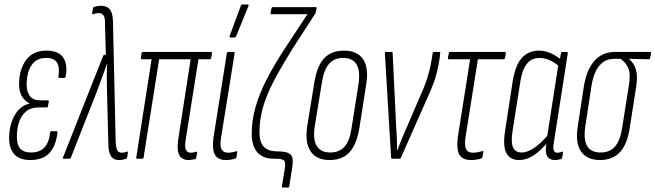

<svg xmlns="http://www.w3.org/2000/svg" viewBox="-20 -715 2953 865"><path d="M116 6Q68 6 44.5 -20Q21 -46 21 -94Q21 -129 31 -161Q41 -193 60.5 -216.5Q80 -240 112 -248V-250Q90 -261 78 -282.5Q66 -304 66 -336Q66 -401 97 -444Q128 -487 190 -487Q243 -487 264.5 -456Q286 -425 276 -370Q274 -364 269 -364H246Q242 -364 243 -370Q250 -409 237.5 -431.5Q225 -454 187 -454Q155 -454 136 -437Q117 -420 108.5 -393Q100 -366 100 -335Q100 -302 114.5 -282.5Q129 -263 160 -263H195Q200 -263 200 -258L196 -236Q195 -231 191 -231H154Q119 -231 97.5 -213Q76 -195 66 -165.5Q56 -136 56 -99Q56 -62 71.5 -45Q87 -28 120 -28Q158 -28 179.5 -50Q201 -72 206 -119Q207 -124 212 -124H235Q239 -124 239 -118Q232 -58 203 -26Q174 6 116 6Z M517 6Q498 6 487.5 -3Q477 -12 472.5 -29.5Q468 -47 468 -71L462 -304Q461 -336 461 -365.5Q461 -395 463 -427H462Q450 -395 439.5 -365.5Q429 -336 417 -304L299 -4Q297 0 293 0H266Q261 0 264 -6L445 -464Q447 -468 451 -468H457L453 -607Q454 -635 446.5 -645.5Q439 -656 425 -656Q418 -656 411 -654.5Q404 -653 399 -651Q394 -650 395 -655L399 -678Q400 -683 404 -684Q421 -689 436 -689Q461 -689 474.5 -673Q488 -657 489 -618L501 -80Q502 -55 507 -41Q512 -27 529 -27Q541 -27 553 -32Q555 -33 556 -31.5Q557 -30 556 -27L553 -6Q551 0 546 1Q537 4 531 5Q525 6 517 6Z M829 6Q811 6 798.5 -3Q786 -12 782 -33.5Q778 -55 784 -94L839 -448H697L627 -6Q626 0 621 0H597Q593 0 594 -6L663 -448H619Q614 -448 615 -454L617 -474Q619 -481 624 -481H931Q936 -481 935 -474L931 -454Q930 -448 925 -448H874L817 -88Q811 -54 817.5 -40.5Q824 -27 838 -27Q845 -27 850.5 -28Q856 -29 862 -31Q870 -34 868 -25L864 -5Q863 1 859 2Q852 3 844.5 4.5Q837 6 829 6Z M997 6Q974 6 960 -4.5Q946 -15 941.5 -37.5Q937 -60 942 -97L1002 -475Q1003 -481 1009 -481H1032Q1039 -481 1037 -475L976 -95Q970 -56 978.5 -41.5Q987 -27 1007 -27Q1018 -27 1026.5 -29Q1035 -31 1043 -33Q1050 -36 1049 -28L1045 -7Q1044 -2 1041 -1Q1032 2 1021 4Q1010 6 997 6ZM1018 -546Q1015 -546 1014.5 -548Q1014 -550 1015 -554L1065 -689Q1066 -692 1068 -693.5Q1070 -695 1073 -695H1096Q1099 -695 1100 -693Q1101 -691 1099 -687L1044 -552Q1042 -546 1035 -546Z M1254 130Q1249 130 1250 124L1262 52Q1268 18 1260.5 9Q1253 0 1221 0H1214Q1164 0 1139 -29Q1114 -58 1114 -114Q1114 -172 1131.5 -233.5Q1149 -295 1184 -362.5Q1219 -430 1271 -508L1365 -651H1203Q1198 -651 1199 -658L1203 -677Q1204 -683 1208 -683H1403Q1408 -683 1406 -677L1403 -661Q1402 -657 1402 -656Q1402 -655 1400 -653L1300 -499Q1263 -439 1234 -388Q1205 -337 1186 -291.5Q1167 -246 1158 -204Q1149 -162 1149 -120Q1149 -75 1168.5 -54Q1188 -33 1231 -33Q1277 -33 1290.5 -17.5Q1304 -2 1296 43L1283 124Q1282 130 1277 130Z M1465 6Q1406 6 1379.5 -33Q1353 -72 1364 -146L1396 -343Q1408 -418 1440.5 -452.5Q1473 -487 1530 -487Q1589 -487 1615.5 -448.5Q1642 -410 1630 -335L1599 -138Q1587 -64 1554.5 -29Q1522 6 1465 6ZM1468 -28Q1509 -28 1532.5 -54.5Q1556 -81 1564 -139L1595 -335Q1604 -395 1586.5 -424.5Q1569 -454 1526 -454Q1485 -454 1462 -427Q1439 -400 1430 -342L1398 -146Q1389 -87 1407 -57.5Q1425 -28 1468 -28Z M1747 0Q1742 0 1742 -5L1714 -475Q1713 -481 1718 -481H1745Q1749 -481 1749 -476L1764 -161Q1766 -130 1767.5 -100Q1769 -70 1769 -37H1770Q1782 -70 1795 -101Q1808 -132 1822 -163L1875 -287Q1890 -320 1899 -345.5Q1908 -371 1914.5 -397Q1921 -423 1926 -455L1929 -475Q1930 -481 1934 -481H1960Q1965 -481 1963 -475L1961 -454Q1955 -417 1948.5 -390Q1942 -363 1931.5 -335.5Q1921 -308 1904 -271L1786 -4Q1785 0 1780 0Z M2102 6Q2077 6 2062 -4.5Q2047 -15 2042.5 -38.5Q2038 -62 2043 -100L2098 -448H2002Q1997 -448 1998 -454L2002 -476Q2003 -481 2007 -481H2254Q2260 -481 2259 -474L2255 -454Q2254 -448 2249 -448H2133L2077 -95Q2072 -56 2080.5 -41.5Q2089 -27 2111 -27Q2122 -27 2133.5 -29.5Q2145 -32 2153 -34Q2158 -36 2158 -31L2153 -7Q2153 -3 2148 -1Q2140 2 2127.5 4Q2115 6 2102 6Z M2319 6Q2279 6 2262 -24Q2245 -54 2255 -122L2290 -350Q2303 -426 2333 -456.5Q2363 -487 2409 -487Q2435 -487 2461 -475.5Q2487 -464 2509 -445L2502 -413Q2481 -433 2457 -443.5Q2433 -454 2411 -454Q2389 -454 2372.5 -444.5Q2356 -435 2343.5 -412Q2331 -389 2324 -346L2289 -124Q2281 -71 2292 -49.5Q2303 -28 2330 -28Q2357 -28 2389 -50.5Q2421 -73 2453 -112L2450 -77Q2416 -36 2384 -15Q2352 6 2319 6ZM2480 6Q2430 6 2441 -63L2445 -88L2444 -93L2496 -427L2501 -439L2507 -475Q2508 -481 2512 -481H2534Q2539 -481 2538 -475L2475 -72Q2471 -49 2474.5 -38Q2478 -27 2491 -27Q2497 -27 2502.5 -28.5Q2508 -30 2514 -32Q2518 -33 2516 -26L2513 -6Q2512 -1 2507 2Q2501 3 2494.5 4.5Q2488 6 2480 6Z M2683 6Q2624 6 2597.5 -33Q2571 -72 2583 -146L2611 -329Q2623 -402 2658.5 -441.5Q2694 -481 2751 -481H2909Q2914 -481 2913 -475L2909 -455Q2908 -448 2904 -448L2814 -450V-449Q2835 -433 2844.5 -403Q2854 -373 2846 -324L2817 -138Q2806 -65 2773 -29.5Q2740 6 2683 6ZM2686 -28Q2727 -28 2750.5 -54.5Q2774 -81 2783 -139L2813 -329Q2822 -381 2810.5 -408Q2799 -435 2775 -450H2747Q2707 -450 2681 -420Q2655 -390 2645 -330L2617 -146Q2608 -87 2625 -57.5Q2642 -28 2686 -28Z"/></svg>

Font: Sofia Sans Extra Condensed ExtraLight
Style: Italic
Weight: 250
Italic angle: -9°
Version: Version 4.100